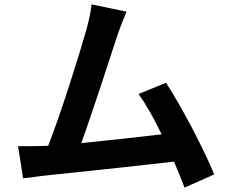

<svg xmlns="http://www.w3.org/2000/svg" viewBox="-20 -807 1040 872"><path d="M172 -144C139 -143 96 -143 62 -143L85 3C117 -1 154 -6 179 -9C305 -22 608 -54 770 -73C789 -30 805 11 818 45L953 -15C907 -127 805 -323 734 -431L609 -380C642 -336 679 -269 714 -197C613 -185 471 -169 349 -157C398 -291 480 -545 512 -643C527 -687 542 -724 555 -754L396 -787C392 -753 386 -722 372 -671C343 -567 257 -293 199 -145Z"/></svg>

Font: Noto Sans CJK SC
Style: Bold
Weight: 700
Designer: Ryoko NISHIZUKA 西塚涼子 (kana, bopomofo & ideographs); Paul D. Hunt (Latin, Greek & Cyrillic); Sandoll Communications 산돌커뮤니
Foundry: Adobe
Version: Version 2.004;hotconv 1.0.118;makeotfexe 2.5.65603